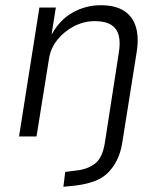

<svg xmlns="http://www.w3.org/2000/svg" viewBox="-20 -523 621 736"><path d="M223 193 230 136 277 130Q318 125 345.5 103Q373 81 382 24L435 -318Q442 -358 435.5 -385.5Q429 -413 406.5 -427.5Q384 -442 343 -442Q302 -442 264 -422.5Q226 -403 200 -370.5Q174 -338 168 -299L120 0H53L131 -494H194L178 -393L180 -394Q211 -449 260.5 -476Q310 -503 366 -503Q421 -503 454.5 -482Q488 -461 500.5 -421Q513 -381 504 -324L449 22Q443 61 429 89.5Q415 118 394 139Q373 160 342 171.5Q311 183 272 188Z"/></svg>

Font: Nunito Sans 7pt SemiCondensed Light
Style: Italic
Weight: 300
Width: 4
Italic angle: -9°
Designer: Vernon Adams
Foundry: Vernon Adams
Version: Version 3.101;gftools[0.9.27]